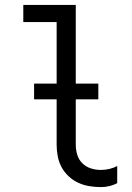

<svg xmlns="http://www.w3.org/2000/svg" viewBox="-20 -755 540 783"><path d="M391 8Q367 8 343.5 4Q320 0 298.5 -10Q277 -20 259.5 -36.5Q242 -53 231 -73.5Q220 -94 215.5 -117.5Q211 -141 211 -165V-665H75V-735H289V-165Q289 -144 295 -124Q301 -104 315.5 -89.5Q330 -75 350 -68.5Q370 -62 391 -62Q409 -62 426 -66Q443 -70 458 -78V-8Q443 0 426 4Q409 8 391 8ZM119 -350V-414H381V-350Z"/></svg>

Font: Iosevka Gothic
Style: Regular
Weight: 400
Monospace: yes
Designer: Belleve Invis
Foundry: Belleve Invis
Version: Version 15.5.1; ttfautohint (v1.8.4)